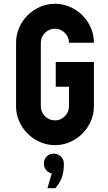

<svg xmlns="http://www.w3.org/2000/svg" viewBox="-20 -755 571 1016"><path d="M271 -735Q313 -735 350.5 -718.5Q388 -702 416 -674Q444 -646 460.5 -608.5Q477 -571 477 -529H345Q345 -559 323 -581Q301 -603 271 -603Q241 -603 218.5 -581.5Q196 -560 196 -529V-193Q196 -162 218 -140Q240 -118 271 -118Q302 -118 323.5 -140.5Q345 -163 345 -193V-296H275V-427H477V-193Q477 -151 460.5 -113.5Q444 -76 416 -48Q388 -20 350.5 -3.5Q313 13 271 13Q229 13 191.5 -3.5Q154 -20 126 -48Q98 -76 81.5 -113.5Q65 -151 65 -193V-529Q65 -571 81.5 -608.5Q98 -646 126 -674Q154 -702 191.5 -718.5Q229 -735 271 -735ZM254 163Q236 159 224 144.5Q212 130 212 111Q212 89 226.5 73.5Q241 58 264 58Q286 58 302 73.5Q318 89 318 111Q318 152 308.5 180.5Q299 209 273 241H231Z"/></svg>

Font: PostBus
Style: Regular
Weight: 400
Designer: Peter Wiegel
Version: Version 1.001